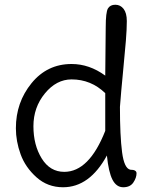

<svg xmlns="http://www.w3.org/2000/svg" viewBox="-20 -780 628 810"><path d="M424 -228V-387Q364 -445 282 -445Q218 -445 169.5 -386Q121 -327 121 -247.5Q121 -168 156 -111.5Q191 -55 251 -55Q356 -55 424 -228ZM530 -64Q556 -64 556 -49Q556 -30 542.5 -10Q529 10 500 10Q471 10 454.5 -22Q438 -54 431 -124Q358 10 246 10Q181 10 134 -32Q87 -74 67 -129Q47 -184 47 -239Q47 -348 113 -429Q179 -510 282 -510Q357 -510 424 -461Q426 -600 426 -664.5Q426 -729 435.5 -744.5Q445 -760 466.5 -760Q488 -760 501.5 -742.5Q515 -725 515 -691Q515 -657 511 -607.5Q507 -558 499 -476.5Q491 -395 486 -329Q486 -207 495 -138Q504 -69 530 -64Z"/></svg>

Font: Delius
Style: Regular
Weight: 400
Designer: Natalia Raices
Foundry: Natalia Raices
Version: Version 1.001